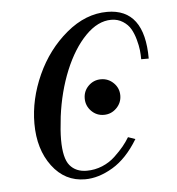

<svg xmlns="http://www.w3.org/2000/svg" viewBox="-42 -508 516 559"><g transform="rotate(-5 216.0 -228.0)"><path d="M219.2 -258.8Q234.4 -273.9 255.9 -273.9Q277.3 -273.9 292.7 -258.8Q308.1 -243.7 308.1 -222.2Q308.1 -200.7 292.7 -185.3Q277.3 -169.9 255.9 -169.9Q234.4 -169.9 219.2 -185.3Q204.1 -200.7 204.1 -222.2Q204.1 -243.7 219.2 -258.8ZM399.9 -321.8H377.9Q377.9 -334.5 376.5 -348.1Q375 -361.8 370.1 -379.6Q365.2 -397.5 357.4 -411.1Q349.6 -424.8 334.7 -434.3Q319.8 -443.8 300.8 -443.8Q261.7 -443.8 225.6 -407Q189.5 -370.1 164.3 -309.1Q139.2 -248 129.9 -175.8Q125 -134.3 125 -108.9Q125 -54.2 142.6 -33.2Q160.2 -12.2 191.9 -12.2Q215.8 -12.2 237.5 -21.2Q259.3 -30.3 275.4 -45.7Q291.5 -61 301.5 -73.2Q311.5 -85.4 319.8 -99.1L340.8 -91.8Q307.6 -37.1 266.1 -12.5Q224.6 12.2 185.1 12.2Q126 12.2 88.9 -37.4Q51.8 -86.9 51.8 -162.1Q51.8 -232.9 83.7 -303.5Q115.7 -374 171.9 -420.9Q228 -467.8 291 -467.8Q399.9 -467.8 399.9 -321.8Z"/></g></svg>

Font: Flanker Steampunk
Style: Italic
Weight: 400
Italic angle: -12°
Designer: Alexey Kryukov, Leonardo Di Lena
Foundry: Alexey Kryukov, Leonardo Di Lena
Version: 1.210